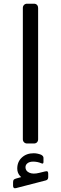

<svg xmlns="http://www.w3.org/2000/svg" viewBox="-20 -770 329 1037"><path d="M126.4 5Q116.4 5 109.9 -1.5Q103.4 -8 103.4 -18V-727Q103.4 -737 109.9 -743.5Q116.4 -750 126.4 -750H162.9Q173.9 -750 179.9 -743.5Q185.9 -737 185.9 -727V-18Q185.9 -8 179.9 -1.5Q173.9 5 162.9 5ZM66.1 246.1Q57.9 248.1 54.2 244.4Q50.6 240.7 50.6 233.7V216Q50.6 205.4 53.7 201.3Q56.9 197.2 66.4 194.4L114.1 180.9V196.4Q100.7 194.9 86.9 178.9Q73.2 162.9 73.2 140.4Q73.2 103.6 98.2 80.7Q123.2 57.7 162.1 57.7Q173.4 57.7 184.6 60.3Q195.8 62.9 202.8 66.1Q214.8 73.1 214.8 82.3V104.9Q214.8 117.1 203.8 112.1Q182.8 102.9 159.1 102.9Q140.1 102.9 128.8 111.4Q117.6 119.9 117.6 133.4Q117.6 153.4 138.2 162.7Q158.7 172.1 192 163.6L223 156Q234 153.2 237.2 156.6Q240.4 160 240.4 168.2V186.9Q240.4 200.4 228.2 204.2Z"/></svg>

Font: Rubik Light
Style: Italic
Weight: 300
Italic angle: -12°
Designer: Hubert and Fischer
Foundry: Hubert and Fischer
Version: Version 2.300;gftools[0.9.30]